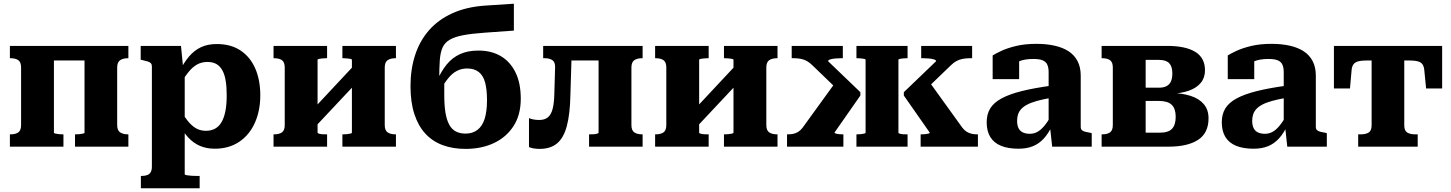

<svg xmlns="http://www.w3.org/2000/svg" viewBox="-20 -786 7776 1029"><path d="M93 -116V-424Q93 -453 78 -463.5Q63 -474 36 -474H33V-540H269V-75Q269 -72 277 -70Q285 -68 296 -67Q307 -66 316 -66H320V0H33V-66H36Q63 -66 78 -76.5Q93 -87 93 -116ZM433 -75V-540H668V-474H666Q640 -474 624 -463.5Q608 -453 608 -424V-116Q608 -87 624 -76.5Q640 -66 666 -66H668V0H382V-66H385Q395 -66 406 -67Q417 -68 425 -70Q433 -72 433 -75ZM198 -462V-540H508V-462Z M1050 223H735V157H738Q756 157 768.5 152.5Q781 148 787.5 137Q794 126 794 107V-431Q794 -441 788.5 -447Q783 -453 772 -456.5Q761 -460 743 -464L734 -466V-540H950L964 -397L970 -395V148Q970 151 980.5 153Q991 155 1006.5 156Q1022 157 1037 157H1050ZM1131 11Q1087 11 1052 -4Q1017 -19 989.5 -48.5Q962 -78 941 -119L942 -201Q965 -165 985.5 -139Q1006 -113 1029.5 -99Q1053 -85 1084 -85Q1112 -85 1133.5 -97Q1155 -109 1168.5 -133.5Q1182 -158 1188.5 -193Q1195 -228 1195 -275Q1195 -320 1189.5 -353.5Q1184 -387 1171.5 -409.5Q1159 -432 1139.5 -443Q1120 -454 1092 -454Q1061 -454 1036.5 -440.5Q1012 -427 989.5 -399Q967 -371 941 -327V-402Q965 -450 993 -483Q1021 -516 1057 -533Q1093 -550 1142 -550Q1217 -550 1269 -515.5Q1321 -481 1348 -419Q1375 -357 1375 -275Q1375 -193 1346 -128Q1317 -63 1262 -26Q1207 11 1131 11Z M1506 -116V-424Q1506 -453 1491 -463.5Q1476 -474 1449 -474H1446V-540H1733V-474H1729Q1720 -474 1709 -473Q1698 -472 1690 -470.5Q1682 -469 1682 -465V-75Q1682 -72 1690 -69.5Q1698 -67 1709 -66.5Q1720 -66 1729 -66H1733V0H1446V-66H1449Q1476 -66 1491 -76.5Q1506 -87 1506 -116ZM1866 -75V-465Q1866 -469 1858 -470.5Q1850 -472 1839 -473Q1828 -474 1819 -474H1815V-540H2102V-474H2100Q2073 -474 2057.5 -463.5Q2042 -453 2042 -424V-116Q2042 -87 2057.5 -76.5Q2073 -66 2099 -66H2102V0H1815V-66H1819Q1828 -66 1839 -67Q1850 -68 1858 -70Q1866 -72 1866 -75ZM1669 -106 1619 -159 1878 -436 1928 -382Z M2580 -756 2734 -766V-622L2580 -611Q2509 -606 2463.5 -597.5Q2418 -589 2391 -573.5Q2364 -558 2352 -531.5Q2340 -505 2337 -462.5Q2334 -420 2334 -358L2361 -370Q2361 -353 2361 -337Q2361 -321 2361 -306Q2361 -291 2361 -276Q2361 -221 2367.5 -182Q2374 -143 2387.5 -118Q2401 -93 2423 -81.5Q2445 -70 2475 -70Q2513 -70 2539 -90Q2565 -110 2577.5 -149.5Q2590 -189 2590 -249Q2590 -306 2580 -343.5Q2570 -381 2546 -400Q2522 -419 2483 -419Q2454 -419 2428.5 -406Q2403 -393 2380.5 -364.5Q2358 -336 2333 -292L2322 -353Q2345 -405 2374.5 -441Q2404 -477 2445.5 -496Q2487 -515 2544 -515Q2613 -515 2663.5 -485.5Q2714 -456 2742.5 -398.5Q2771 -341 2771 -257Q2771 -170 2732 -110Q2693 -50 2626.5 -19Q2560 12 2475 12Q2406 12 2351.5 -8.5Q2297 -29 2259 -70.5Q2221 -112 2200.5 -175.5Q2180 -239 2180 -324Q2180 -414 2204.5 -490Q2229 -566 2278.5 -623Q2328 -680 2403.5 -714.5Q2479 -749 2580 -756Z M2951 -288 2955 -424Q2956 -453 2940.5 -463.5Q2925 -474 2899 -474H2891V-540H3045L3037 -278Q3035 -175 3018 -111Q3001 -47 2965.5 -17.5Q2930 12 2872 12Q2854 12 2838 9Q2822 6 2815 2V-153Q2821 -150 2835.5 -146.5Q2850 -143 2870 -143Q2898 -143 2915.5 -156.5Q2933 -170 2941.5 -201.5Q2950 -233 2951 -288ZM3188 -75V-540H3424V-474H3422Q3395 -474 3379.5 -463.5Q3364 -453 3364 -424V-116Q3364 -87 3379.5 -76.5Q3395 -66 3422 -66H3424V0H3137V-66H3141Q3150 -66 3161 -66.5Q3172 -67 3180 -69.5Q3188 -72 3188 -75ZM2985 -462V-540H3264V-462Z M3551 -116V-424Q3551 -453 3536 -463.5Q3521 -474 3494 -474H3491V-540H3778V-474H3774Q3765 -474 3754 -473Q3743 -472 3735 -470.5Q3727 -469 3727 -465V-75Q3727 -72 3735 -69.5Q3743 -67 3754 -66.5Q3765 -66 3774 -66H3778V0H3491V-66H3494Q3521 -66 3536 -76.5Q3551 -87 3551 -116ZM3911 -75V-465Q3911 -469 3903 -470.5Q3895 -472 3884 -473Q3873 -474 3864 -474H3860V-540H4147V-474H4145Q4118 -474 4102.5 -463.5Q4087 -453 4087 -424V-116Q4087 -87 4102.5 -76.5Q4118 -66 4144 -66H4147V0H3860V-66H3864Q3873 -66 3884 -67Q3895 -68 3903 -70Q3911 -72 3911 -75ZM3714 -106 3664 -159 3923 -436 3973 -382Z M5221 0H4914V-66H4919Q4929 -66 4939 -67Q4949 -68 4956 -70Q4963 -72 4963 -75L4824 -274V-292L4997 -458Q4997 -464 4986 -467.5Q4975 -471 4959 -472.5Q4943 -474 4928 -474H4917V-540H5190V-474H5179Q5158 -474 5139.5 -470.5Q5121 -467 5105.5 -458.5Q5090 -450 5075 -435L4910 -276L4950 -362L5138 -101Q5149 -87 5161.5 -79.5Q5174 -72 5187.5 -69Q5201 -66 5217 -66H5221ZM4198 0V-66H4203Q4219 -66 4232.5 -69Q4246 -72 4258 -79.5Q4270 -87 4281 -101L4470 -362L4500 -276L4335 -435Q4320 -450 4305 -458.5Q4290 -467 4273 -470.5Q4256 -474 4234 -474H4223V-540H4497V-474H4486Q4472 -474 4456 -472.5Q4440 -471 4429 -467.5Q4418 -464 4418 -458L4591 -292V-274L4452 -75Q4452 -73 4459 -70.5Q4466 -68 4476 -67Q4486 -66 4495 -66H4500V0ZM4570 -474V-540H4844V-474H4840Q4831 -474 4820.5 -473Q4810 -472 4802.5 -470.5Q4795 -469 4795 -465V-75Q4795 -72 4802.5 -69.5Q4810 -67 4820.5 -66.5Q4831 -66 4840 -66H4844V0H4570V-66H4574Q4583 -66 4593.5 -67Q4604 -68 4611.5 -70Q4619 -72 4619 -75V-465Q4619 -469 4611.5 -470.5Q4604 -472 4593.5 -473Q4583 -474 4574 -474Z M5615 -327V-262Q5569 -254 5537 -245Q5505 -236 5484.5 -225Q5464 -214 5452.5 -201Q5441 -188 5436 -172.5Q5431 -157 5431 -139Q5431 -114 5439 -98.5Q5447 -83 5462.5 -76Q5478 -69 5499 -69Q5521 -69 5539.5 -79Q5558 -89 5576.5 -111Q5595 -133 5614 -167L5620 -115Q5600 -72 5574.5 -44Q5549 -16 5516 -2.5Q5483 11 5438 11Q5383 11 5345 -4.5Q5307 -20 5287.5 -51.5Q5268 -83 5268 -131Q5268 -174 5287 -205Q5306 -236 5347.5 -258.5Q5389 -281 5454.5 -297.5Q5520 -314 5615 -327ZM5619 0 5607 -110 5600 -109V-400Q5600 -423 5593 -439Q5586 -455 5568.5 -462.5Q5551 -470 5518 -470Q5472 -470 5441.5 -457.5Q5411 -445 5399 -429Q5392 -435 5391.5 -443Q5391 -451 5397 -459Q5403 -467 5414 -472.5Q5425 -478 5442 -478V-362H5300V-489Q5316 -499 5347 -513.5Q5378 -528 5425 -539.5Q5472 -551 5535 -551Q5589 -551 5633 -541Q5677 -531 5708 -510.5Q5739 -490 5755.5 -457.5Q5772 -425 5772 -381V-106Q5772 -95 5778 -89Q5784 -83 5795.5 -80Q5807 -77 5825 -74L5831 -72V0Z M5884 -540H6235Q6334 -540 6386 -508Q6438 -476 6438 -409Q6438 -369 6415 -341.5Q6392 -314 6350.5 -299.5Q6309 -285 6252 -284L6273 -310V-262L6254 -288Q6314 -287 6360 -272.5Q6406 -258 6431.5 -228Q6457 -198 6457 -152Q6457 -73 6401 -36.5Q6345 0 6243 0H5884V-66H5887Q5914 -66 5929 -76.5Q5944 -87 5944 -116V-424Q5944 -453 5929 -463.5Q5914 -474 5887 -474H5884ZM6120 -75H6197Q6242 -75 6261.5 -96Q6281 -117 6281 -160Q6281 -204 6259.5 -224.5Q6238 -245 6191 -245H6080V-316H6191Q6217 -316 6233 -325Q6249 -334 6256 -351Q6263 -368 6263 -393Q6263 -430 6246 -447.5Q6229 -465 6192 -465H6120Z M6875 -327V-262Q6829 -254 6797 -245Q6765 -236 6744.5 -225Q6724 -214 6712.5 -201Q6701 -188 6696 -172.5Q6691 -157 6691 -139Q6691 -114 6699 -98.5Q6707 -83 6722.5 -76Q6738 -69 6759 -69Q6781 -69 6799.5 -79Q6818 -89 6836.5 -111Q6855 -133 6874 -167L6880 -115Q6860 -72 6834.5 -44Q6809 -16 6776 -2.5Q6743 11 6698 11Q6643 11 6605 -4.5Q6567 -20 6547.5 -51.5Q6528 -83 6528 -131Q6528 -174 6547 -205Q6566 -236 6607.5 -258.5Q6649 -281 6714.5 -297.5Q6780 -314 6875 -327ZM6879 0 6867 -110 6860 -109V-400Q6860 -423 6853 -439Q6846 -455 6828.5 -462.5Q6811 -470 6778 -470Q6732 -470 6701.5 -457.5Q6671 -445 6659 -429Q6652 -435 6651.5 -443Q6651 -451 6657 -459Q6663 -467 6674 -472.5Q6685 -478 6702 -478V-362H6560V-489Q6576 -499 6607 -513.5Q6638 -528 6685 -539.5Q6732 -551 6795 -551Q6849 -551 6893 -541Q6937 -531 6968 -510.5Q6999 -490 7015.5 -457.5Q7032 -425 7032 -381V-106Q7032 -95 7038 -89Q7044 -83 7055.5 -80Q7067 -77 7085 -74L7091 -72V0Z M7423 -462V-540H7709V-312H7623L7613 -413Q7611 -431 7603 -442Q7595 -453 7577.5 -457.5Q7560 -462 7530 -462ZM7414 -462H7308Q7278 -462 7260.5 -457.5Q7243 -453 7234.5 -442Q7226 -431 7224 -413L7215 -312H7129V-540H7414ZM7506 -114Q7506 -86 7521.5 -76Q7537 -66 7564 -66H7578V0H7259V-66H7273Q7300 -66 7315.5 -76Q7331 -86 7331 -114V-540H7506Z"/></svg>

Font: Roboto Serif
Style: Bold
Weight: 700
Designer: Greg Gazdowicz
Foundry: Commercial Type
Version: Version 1.008